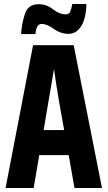

<svg xmlns="http://www.w3.org/2000/svg" viewBox="-20 -944 540 964"><path d="M354 0H492L350 -717H146L8 0H149L177 -165H325ZM227 -456Q232 -484 239 -525.5Q246 -567 251 -598Q255 -567 261.5 -526.5Q268 -486 273 -455L302 -291H199ZM86 -773H158Q162 -824 189 -824Q215 -824 250 -799Q285 -774 325 -774Q363 -774 387.5 -812.5Q412 -851 414 -924H343Q338 -897 332 -884.5Q326 -872 310 -872Q278 -872 246 -897.5Q214 -923 173 -923Q120 -923 104 -871Q88 -819 86 -773Z"/></svg>

Font: Noto Sans Mono Condensed Extra
Style: Regular
Weight: 800
Width: 3
Designer: Monotype Design Team
Foundry: Monotype Imaging Inc.
Version: Version 1.900